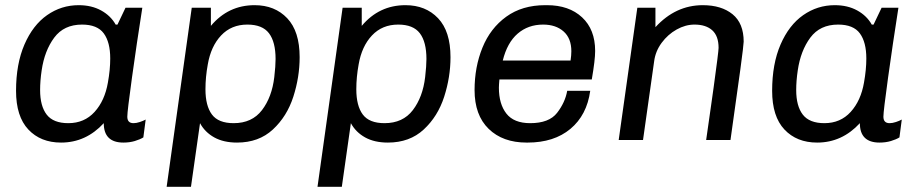

<svg xmlns="http://www.w3.org/2000/svg" viewBox="-20 -541 3569 742"><path d="M427 -446H434L465 -511H530Q508 -371 490 -241Q472 -111 472 -90Q472 -65 496 -65Q507 -65 520.5 -69.5Q534 -74 543 -79L534 -10Q521 -2 501 4Q481 10 457 10Q381 10 381 -65Q312 10 216 10Q137 10 89.5 -40.5Q42 -91 42 -190Q42 -294 74.5 -369Q107 -444 162 -482.5Q217 -521 284 -521Q334 -521 371 -500.5Q408 -480 427 -446ZM141 -269Q135 -229 135 -193Q135 -131 160.5 -98Q186 -65 244 -65Q306 -65 345.5 -108.5Q385 -152 397 -222Q406 -272 406 -315Q406 -378 381 -412Q356 -446 297 -446Q227 -446 189.5 -395.5Q152 -345 141 -269Z M1138 -320Q1138 -243 1113.5 -167Q1089 -91 1034.5 -40.5Q980 10 896 10Q844 10 808 -10Q772 -30 753 -65L718 181H624L721 -511H795V-441Q862 -521 964 -521Q1042 -521 1090 -470.5Q1138 -420 1138 -320ZM783 -292Q774 -243 774 -196Q774 -132 799 -98.5Q824 -65 883 -65Q954 -65 992.5 -115.5Q1031 -166 1040 -243Q1045 -286 1045 -313Q1045 -379 1019.5 -412.5Q994 -446 936 -446Q874 -446 834.5 -404Q795 -362 783 -292Z M1721 -320Q1721 -243 1696.5 -167Q1672 -91 1617.5 -40.5Q1563 10 1479 10Q1427 10 1391 -10Q1355 -30 1336 -65L1301 181H1207L1304 -511H1378V-441Q1445 -521 1547 -521Q1625 -521 1673 -470.5Q1721 -420 1721 -320ZM1366 -292Q1357 -243 1357 -196Q1357 -132 1382 -98.5Q1407 -65 1466 -65Q1537 -65 1575.5 -115.5Q1614 -166 1623 -243Q1628 -286 1628 -313Q1628 -379 1602.5 -412.5Q1577 -446 1519 -446Q1457 -446 1417.5 -404Q1378 -362 1366 -292Z M2280 -344Q2280 -309 2267 -234H1910Q1908 -212 1908 -202Q1908 -139 1937 -102Q1966 -65 2029 -65Q2102 -65 2133 -105Q2164 -145 2172 -190H2261Q2248 -96 2184.5 -43Q2121 10 2019 10H2015Q1923 10 1868.5 -43Q1814 -96 1814 -193Q1814 -282 1844.5 -357Q1875 -432 1936.5 -476.5Q1998 -521 2087 -521H2094Q2179 -521 2229.5 -474Q2280 -427 2280 -344ZM1923 -307H2185Q2188 -327 2188 -343Q2188 -393 2158 -419.5Q2128 -446 2079 -446Q2021 -446 1980.5 -411Q1940 -376 1923 -307Z M2854 -380Q2854 -357 2803 0H2709Q2720 -77 2727 -126Q2734 -175 2738 -204Q2757 -342 2757 -356Q2757 -402 2732.5 -424Q2708 -446 2664 -446Q2629 -446 2595 -427Q2561 -408 2537 -375.5Q2513 -343 2508 -304L2465 0H2371L2443 -511H2513V-436Q2591 -521 2696 -521Q2768 -521 2811 -486Q2854 -451 2854 -380Z M3349 -446H3356L3387 -511H3452Q3430 -371 3412 -241Q3394 -111 3394 -90Q3394 -65 3418 -65Q3429 -65 3442.5 -69.5Q3456 -74 3465 -79L3456 -10Q3443 -2 3423 4Q3403 10 3379 10Q3303 10 3303 -65Q3234 10 3138 10Q3059 10 3011.5 -40.5Q2964 -91 2964 -190Q2964 -294 2996.5 -369Q3029 -444 3084 -482.5Q3139 -521 3206 -521Q3256 -521 3293 -500.5Q3330 -480 3349 -446ZM3063 -269Q3057 -229 3057 -193Q3057 -131 3082.5 -98Q3108 -65 3166 -65Q3228 -65 3267.5 -108.5Q3307 -152 3319 -222Q3328 -272 3328 -315Q3328 -378 3303 -412Q3278 -446 3219 -446Q3149 -446 3111.5 -395.5Q3074 -345 3063 -269Z"/></svg>

Font: Chivo
Style: Italic
Weight: 400
Italic angle: -8.05°
Designer: Hector Gatti
Foundry: Omnibus-Type
Version: Version 1.007